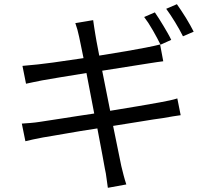

<svg xmlns="http://www.w3.org/2000/svg" viewBox="-20 -835 996 915"><path d="M745 -622Q731 -651 709 -689.5Q687 -728 667 -754L718 -776Q727 -763 737.5 -746.5Q748 -730 758.5 -712.5Q769 -695 779 -677.5Q789 -660 796 -645ZM505 -307Q577 -319 641 -329.5Q705 -340 741 -347Q768 -352 789 -356.5Q810 -361 825 -366L841 -286Q826 -284 804 -280.5Q782 -277 755 -272Q716 -267 653.5 -256.5Q591 -246 519 -235Q533 -165 544 -112.5Q555 -60 558 -44Q563 -23 569 0Q575 23 582 44L494 60Q490 36 487.5 13.5Q485 -9 480 -30Q477 -46 467.5 -98.5Q458 -151 444 -223Q403 -217 364 -210.5Q325 -204 291 -198Q257 -192 230 -187.5Q203 -183 185 -180Q158 -175 137.5 -170.5Q117 -166 101 -162L84 -246Q101 -247 125 -249Q149 -251 168 -254Q186 -257 213.5 -261Q241 -265 275.5 -270.5Q310 -276 349 -282Q388 -288 429 -294L392 -487Q323 -476 266 -466.5Q209 -457 181 -452Q158 -447 139 -443.5Q120 -440 104 -436L87 -521Q161 -527 233 -537Q305 -547 378 -558Q370 -597 364.5 -624Q359 -651 357 -660Q350 -694 339 -725L424 -739Q426 -726 428.5 -707.5Q431 -689 434 -673Q435 -665 440 -638Q445 -611 453 -570Q523 -581 583.5 -591.5Q644 -602 674 -608Q695 -612 713 -616Q731 -620 743 -623L758 -543Q747 -542 728 -539Q709 -536 689 -533L467 -498ZM823 -815Q832 -802 843.5 -785Q855 -768 866 -750Q877 -732 886.5 -715Q896 -698 903 -684L852 -662Q836 -694 814 -730Q792 -766 772 -793Z"/></svg>

Font: Kinto Sans
Style: Regular
Weight: 400
Designer: Authors: Ryoko NISHIZUKA  (kana & ideographs); Paul D. Hunt (Latin, Greek & Cyrillic); Wenlong ZHANG  (bopomofo); Sandol
Foundry: Adobe Systems Incorporated, ookami Inc.
Version: Version 0.001